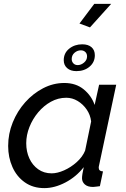

<svg xmlns="http://www.w3.org/2000/svg" viewBox="-20 -958 646 988"><path d="M208 10Q150 10 108 -19.5Q66 -49 44 -98.5Q22 -148 22 -207Q22 -270 45.5 -328Q69 -386 109.5 -431.5Q150 -477 202 -504Q254 -531 311 -531Q371 -531 411 -498Q451 -465 467 -418L490 -522H578L490 -108Q489 -104 488.5 -101Q488 -98 488 -95Q488 -77 510 -76L494 0Q483 1 474.5 2.5Q466 4 459 4Q431 4 416.5 -9Q402 -22 402 -41Q402 -58 411 -98Q372 -48 316.5 -19Q261 10 208 10ZM246 -66Q275 -66 310 -81.5Q345 -97 375 -124Q405 -151 418 -183L449 -333Q445 -367 426 -394.5Q407 -422 379.5 -438.5Q352 -455 321 -455Q279 -455 242 -434.5Q205 -414 176.5 -380Q148 -346 131.5 -304.5Q115 -263 115 -221Q115 -178 131 -143Q147 -108 176.5 -87Q206 -66 246 -66ZM308 -648Q308 -685 336 -707.5Q364 -730 403 -730Q434 -730 451 -715Q468 -700 468 -674Q468 -638 441 -615Q414 -592 373 -592Q343 -592 325.5 -607.5Q308 -623 308 -648ZM396 -699Q378 -699 363.5 -686.5Q349 -674 349 -654Q349 -641 357.5 -632Q366 -623 380 -623Q397 -623 412.5 -636Q428 -649 428 -668Q428 -682 419 -690.5Q410 -699 396 -699ZM443 -817 389 -837 465 -938H552Z"/></svg>

Font: Raleway Medium
Style: Italic
Weight: 500
Italic angle: -12°
Designer: Matt McInerney, Pablo Impallari, Rodrigo Fuenzalida
Foundry: Matt McInerney, Pablo Impallari, Rodrigo Fuenzalida
Version: Version 4.026